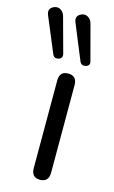

<svg xmlns="http://www.w3.org/2000/svg" viewBox="-163 -813 514 866"><g transform="rotate(15 94.5 -380.0)"><path d="M156 -558 89 -721Q77 -749 102 -762Q126 -774 145 -754Q152 -747 155 -736L199 -571Q205 -550 184.5 -544.5Q164 -539 156 -558ZM29 -558 -39 -721Q-51 -749 -26 -762Q-1 -774 17 -754Q24 -747 27 -736L72 -571Q77 -550 57 -544.5Q37 -539 29 -558ZM117 5Q77 5 77 -39V-448Q77 -491 117 -491Q158 -491 158 -448V-39Q158 5 117 5Z"/></g></svg>

Font: Nunito
Style: Regular
Weight: 400
Designer: Vernon Adams
Foundry: Vernon Adams
Version: Version 3.602